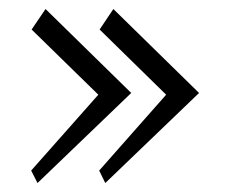

<svg xmlns="http://www.w3.org/2000/svg" viewBox="-20 -446 516 430"><path d="M273.9 -237.8 82 -425.8 50.8 -379.9 200.2 -233.9 49.8 -64 64 -36.1ZM425.8 -237.8 233.9 -425.8 203.1 -379.9 352.1 -233.9 202.1 -64 215.8 -36.1Z"/></svg>

Font: Aref Ruqaa
Style: Regular
Weight: 400
Designer: Abdoulla Aref
Version: Version 0.7